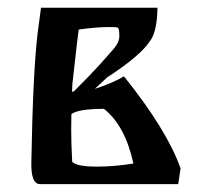

<svg xmlns="http://www.w3.org/2000/svg" viewBox="-20 -467 535 487"><path d="M225.1 -44.4Q270 -44.4 318.4 -52.2Q297.4 -148.4 243.7 -190.9Q179.2 -190.9 161.1 -177.7L160.6 -135.7Q160.6 -104.5 163.1 -56.6Q174.8 -44.4 225.1 -44.4ZM167 -234.9Q213.4 -281.2 232.4 -302.5Q251.5 -323.7 267.1 -341.6Q282.7 -359.4 282.7 -375Q282.7 -395.5 278.6 -397Q274.4 -398.4 256.8 -398.4Q224.6 -398.4 179.7 -392.1Q177.2 -373 175.3 -357.9L163.6 -253.9L162.6 -233.4L163.6 -234.9ZM379.4 -447.3Q378.4 -384.8 359.9 -362.3Q336.4 -325.7 251.5 -270.5L220.7 -241.7Q265.1 -255.9 294.4 -273.4Q403.3 -137.7 438 -40L432.1 0H81.5Q57.6 0 59.6 -59.1Q63.5 -283.7 75.7 -385.3L84 -447.3Z"/></svg>

Font: Panteley
Style: Regular
Weight: 500
Designer: Kalashnikov Yuriy
Foundry: Øêîëà ïàâà èìåíè ñâÿòîãî àâíîàïîñòîëüíîãî Âëàäèìèà
Version: Version 1.80 April 12, 2018